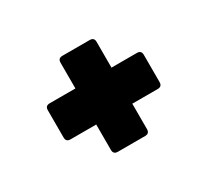

<svg xmlns="http://www.w3.org/2000/svg" viewBox="-76 -566 571 530"><g transform="rotate(-30 210.0 -301.0)"><path d="M167 -148Q153 -148 153 -162V-243H71Q57 -243 57 -257V-344Q57 -358 71 -358H153V-440Q153 -454 167 -454H254Q268 -454 268 -440V-358H349Q363 -358 363 -344V-257Q363 -243 349 -243H268V-162Q268 -148 254 -148Z"/></g></svg>

Font: Sofia Sans Extra Condensed Black
Style: Regular
Weight: 900
Designer: Botio Nikoltchev, Ani Petrova
Foundry: lettersoup
Version: Version 4.101